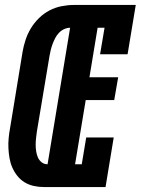

<svg xmlns="http://www.w3.org/2000/svg" viewBox="-20 -755 568 775"><path d="M157 0Q136 0 116 -4.5Q96 -9 79.5 -19Q63 -29 50.5 -44.5Q38 -60 30 -78Q22 -96 18.5 -116Q15 -136 14 -156.5Q13 -177 15 -198Q17 -219 21 -240L71 -545Q75 -569 83 -593.5Q91 -618 104.5 -640.5Q118 -663 137.5 -682Q157 -701 180 -713Q203 -725 228.5 -730Q254 -735 278 -735H528L495 -536H384L402 -643H374L341 -443H457L441 -351H326L283 -92H310L328 -200H439L406 0ZM172 -92 263 -643Q251 -643 239 -637.5Q227 -632 218 -622.5Q209 -613 203 -601.5Q197 -590 192.5 -578Q188 -566 185 -554Q182 -542 180 -530L129 -225Q127 -211 125.5 -197.5Q124 -184 124 -170.5Q124 -157 126 -144Q128 -131 133 -119.5Q138 -108 148 -100Q158 -92 172 -92Z"/></svg>

Font: Iosevka Slab Heavy Oblique
Style: Regular
Weight: 900
Italic angle: -9°
Monospace: yes
Designer: Belleve Invis
Foundry: Belleve Invis
Version: Version 11.1.1; ttfautohint (v1.8.3)